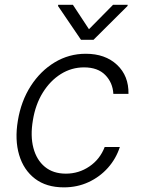

<svg xmlns="http://www.w3.org/2000/svg" viewBox="-20 -780 596 811"><path d="M249.6 11.4Q175.8 11.4 127.8 -25.2Q79.9 -61.8 60.9 -125.5Q41.9 -189.3 55.4 -270.2Q68.9 -352.6 109.7 -416.4Q150.6 -480.1 210.8 -516.5Q271 -552.9 342.3 -552.9Q424.4 -552.9 474.3 -506.2Q524.1 -459.5 522.7 -383.5H458.8Q456.3 -430.8 424.7 -463.1Q393.1 -495.4 334.9 -495.4Q282 -495.4 236.9 -467.2Q191.8 -438.9 160.7 -388.7Q129.6 -338.4 119 -272.4Q107.6 -206 121.1 -155Q134.6 -104 169.6 -75.3Q204.5 -46.5 258.2 -46.5Q312.9 -46.5 357.6 -76.9Q402.3 -107.2 422.2 -159.1H486.2Q470.2 -109.7 435.9 -71.2Q401.6 -32.7 354 -10.7Q306.5 11.4 249.6 11.4ZM288 -759.6 355.8 -656.6 457.4 -759.6H519.5L518.5 -754.6L375 -611.9H322.1L225.1 -754.6L225.9 -759.6Z"/></svg>

Font: Inter Light  BETA
Style: Italic
Weight: 300
Italic angle: 9.39999°
Designer: Rasmus Andersson
Foundry: rsms
Version: Version 3.011;git-f93a4a705